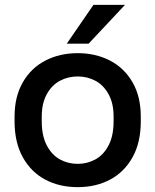

<svg xmlns="http://www.w3.org/2000/svg" viewBox="-20 -760 640 791"><path d="M40 -260V-280Q40 -362 74 -421Q108 -480 167 -510.5Q226 -541 300 -541Q374 -541 433 -510.5Q492 -480 526 -421Q560 -362 560 -280V-260Q560 -173 526 -112Q492 -51 433.5 -20Q375 11 300 11Q225 11 166.5 -20Q108 -51 74 -112Q40 -173 40 -260ZM448 -260V-280Q448 -334 427.5 -371.5Q407 -409 373.5 -427Q340 -445 300 -445Q260 -445 226.5 -427Q193 -409 172.5 -371.5Q152 -334 152 -280V-260Q152 -201 172.5 -161.5Q193 -122 226.5 -103.5Q260 -85 300 -85Q340 -85 373.5 -103.5Q407 -122 427.5 -161.5Q448 -201 448 -260ZM365 -740H495L345 -580H255Z"/></svg>

Font: .
Style: 
Weight: 500
Designer: A.Korolkova, Vitaly Kuzmin
Foundry: ParaType Ltd
Version: Version 1.000; Glyphs 3.2, build 3192.0